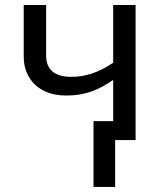

<svg xmlns="http://www.w3.org/2000/svg" viewBox="-20 -556 640 762"><path d="M429.2 -238.8Q407.7 -224.1 386.5 -212.4Q365.2 -200.7 342.8 -192.9Q320.3 -185.1 295.7 -180.9Q271 -176.8 243.2 -176.8Q203.1 -176.8 171.6 -188.2Q140.1 -199.7 118.7 -220.2Q97.2 -240.7 85.7 -268.8Q74.2 -296.9 74.2 -330.1V-536.1H163.1V-335.9Q163.1 -293 188.7 -272Q214.4 -251 263.2 -251Q306.6 -251 347.4 -265.1Q388.2 -279.3 429.2 -307.1V-536.1H518.1V0H437V186H351.1V-75.2H429.2Z"/></svg>

Font: WenQuanYi Micro Hei Mono
Style: Regular
Weight: 400
Foundry: Ascender Corporation
Version: Version 0.2.0-beta